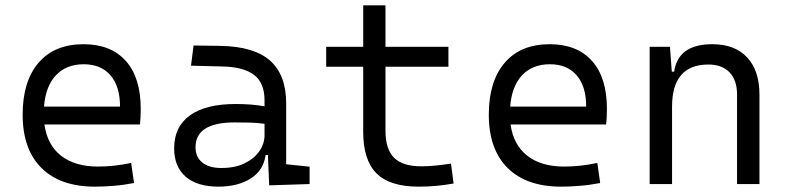

<svg xmlns="http://www.w3.org/2000/svg" viewBox="-20 -694 2970 724"><path d="M337.9 9.8Q207.5 9.8 136.5 -60.5Q65.4 -130.9 65.4 -261.7Q65.4 -387.7 125.5 -457.5Q185.5 -527.3 294.9 -527.3Q397.9 -527.3 454.3 -464.4Q510.7 -401.4 510.7 -283.2Q510.7 -250.5 507.8 -224.6H147.5Q158.2 -147.5 210.4 -106.7Q262.7 -65.9 349.6 -65.9Q410.2 -65.9 474.6 -79.6L485.4 -3.9Q445.3 3.9 407.7 6.8Q370.1 9.8 337.9 9.8ZM146 -292H432.6Q432.6 -368.7 396.5 -410.2Q360.4 -451.7 295.9 -451.7Q230 -451.7 190.9 -410.2Q151.9 -368.7 146 -292Z M995.1 4.9 990.2 -109.4H981.4Q974.1 -52.2 925.8 -21.2Q877.4 9.8 803.2 9.8Q723.6 9.8 680.2 -27.8Q636.7 -65.4 636.7 -134.3Q636.7 -216.3 696.3 -259Q755.9 -301.8 867.7 -301.8Q931.6 -301.8 977.5 -293V-315.9Q977.5 -381.3 938 -411.6Q898.4 -441.9 816.9 -443.4L700.2 -446.3L710 -522.5L810.5 -521Q938 -519 998.5 -465.3Q1059.1 -411.6 1059.1 -303.7V-74.7L1147.5 -65.4V0ZM977.5 -227.1Q950.7 -231 922.1 -231.7Q893.6 -232.4 865.2 -232.4Q717.3 -232.4 717.3 -138.7Q717.3 -101.6 742.9 -81.1Q768.6 -60.5 814.5 -60.5Q865.7 -60.5 902.1 -78.1Q938.5 -95.7 958 -124Q977.5 -152.3 977.5 -184.1Z M1558.6 9.8Q1449.7 9.8 1399.7 -40.3Q1349.6 -90.3 1349.6 -196.8V-442.4H1210V-517.6H1349.6V-673.8H1433.6V-517.6H1670.9V-442.4H1433.6V-200.2Q1433.6 -131.8 1465.8 -99.4Q1498 -66.9 1568.4 -66.9Q1594.7 -66.9 1621.8 -69.6Q1648.9 -72.3 1680.7 -77.1L1690.4 -2Q1657.2 3.9 1625.7 6.8Q1594.2 9.8 1558.6 9.8Z M2095.7 9.8Q1965.3 9.8 1894.3 -60.5Q1823.2 -130.9 1823.2 -261.7Q1823.2 -387.7 1883.3 -457.5Q1943.4 -527.3 2052.7 -527.3Q2155.8 -527.3 2212.2 -464.4Q2268.6 -401.4 2268.6 -283.2Q2268.6 -250.5 2265.6 -224.6H1905.3Q1916 -147.5 1968.3 -106.7Q2020.5 -65.9 2107.4 -65.9Q2168 -65.9 2232.4 -79.6L2243.2 -3.9Q2203.1 3.9 2165.5 6.8Q2127.9 9.8 2095.7 9.8ZM1903.8 -292H2190.4Q2190.4 -368.7 2154.3 -410.2Q2118.2 -451.7 2053.7 -451.7Q1987.8 -451.7 1948.7 -410.2Q1909.7 -368.7 1903.8 -292Z M2759.3 0V-337.4Q2759.3 -391.6 2731 -421.1Q2702.6 -450.7 2651.4 -450.7Q2514.2 -450.7 2514.2 -291.5V0H2429.7V-517.6H2506.3L2513.2 -423.8H2522Q2537.1 -527.3 2666 -527.3Q2751 -527.3 2797.4 -477.5Q2843.8 -427.7 2843.8 -336.9V0Z"/></svg>

Font: CaskaydiaMono NF SemiLight
Style: Regular
Weight: 350
Designer: Aaron Bell
Foundry: Saja Typeworks
Version: Version 2111.001; ttfautohint (v1.8.4);Nerd Fonts 3.1.1